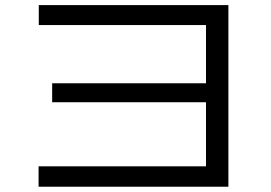

<svg xmlns="http://www.w3.org/2000/svg" viewBox="-20 -729 1040 738"><path d="M128.3 -11.3V-89.7H771.8V-632.7H129.1V-709.4H857.9V-11.3ZM180.5 -336V-408.9H822.1V-336Z"/></svg>

Font: Murecho Thin
Style: Regular
Weight: 100
Designer: Neil Summerour
Foundry: Positype
Version: Version 1.010